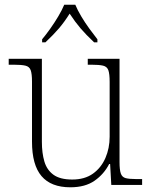

<svg xmlns="http://www.w3.org/2000/svg" viewBox="-20 -786 645 816"><path d="M279 10Q197 10 156.5 -37.5Q116 -85 116 -184V-439Q116 -472 110.5 -487.5Q105 -503 88 -507Q71 -511 38 -511H17V-536H158V-183Q158 -136 168.5 -100Q179 -64 207 -43.5Q235 -23 287 -23Q340 -23 375 -48Q410 -73 428 -114.5Q446 -156 446 -205V-438Q446 -472 440.5 -487.5Q435 -503 418 -507Q401 -511 368 -511H353V-536H488V-97Q488 -64 493.5 -48.5Q499 -33 514 -29Q529 -25 558 -25H584V0H453L448 -89H444Q422 -46 382 -18Q342 10 279 10ZM159 -619Q175 -638 193.5 -664Q212 -690 228 -717Q244 -744 253 -766H300Q309 -744 325 -717Q341 -690 360 -664Q379 -638 394 -619V-606H380Q345 -639 322 -666Q299 -693 276 -728Q254 -693 231 -666Q208 -639 173 -606H159Z"/></svg>

Font: Noto Serif Tamil ExtraLight
Style: Italic
Weight: 200
Italic angle: -12°
Designer: Indian Type Foundry, Tom Grace, and the Monotype Design Team
Foundry: Monotype Imaging Inc.
Version: Version 2.003; ttfautohint (v1.8.4.7-5d5b)